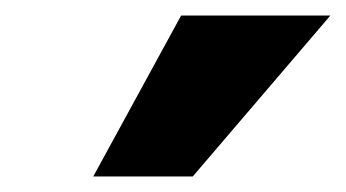

<svg xmlns="http://www.w3.org/2000/svg" viewBox="-20 -731 445 247"><path d="M100 -504 213 -711H405L228 -504Z"/></svg>

Font: Ysabeau Black
Style: Italic
Weight: 900
Italic angle: -12°
Version: Version 2.000;gftools[0.9.27.dev2+g8671c4b]